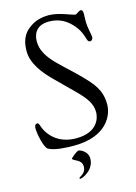

<svg xmlns="http://www.w3.org/2000/svg" viewBox="-135 -787 750 1057"><g transform="rotate(-15 240.5 -258.5)"><path d="M171 79C171 96 223 94 223 139C223 180 183 187 183 195C183 197 185 199 188 199C201 199 269 170 269 105C269 61 223 46 219 46C205 46 171 79 171 79ZM20 -134C20 -102 37 -19 57 -8C90 11 157 14 201 14C391 14 436 -100 436 -158C436 -241 397 -283 345 -337C253 -433 151 -495 151 -593C151 -623 162 -682 243 -682C289 -682 328 -667 362 -634C429 -569 409 -518 436 -518C442 -518 452 -525 452 -538C452 -551 440 -598 440 -624V-641C440 -654 441 -665 441 -676C441 -693 434 -697 428 -697C419 -697 401 -681 397 -681C379 -681 311 -716 251 -716C207 -716 172 -704 149 -688C118 -667 83 -638 83 -555C83 -483 138 -419 178 -378L295 -262C339 -217 366 -181 366 -133C366 -99 345 -22 224 -22C120 -22 66 -85 47 -146C45 -152 42 -157 36 -157C22 -157 20 -139 20 -134Z"/></g></svg>

Font: OFL Sorts Mill Goudy
Style: Italic
Weight: 500
Italic angle: -6°
Version: Version 003.000